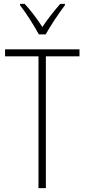

<svg xmlns="http://www.w3.org/2000/svg" viewBox="-20 -968 436 988"><path d="M180 -791H215C240 -836 282 -899 314 -941V-948H290C255 -908 226 -871 198 -829C172 -870 137 -916 107 -948H83V-941C112 -905 155 -837 180 -791ZM216 0V-678H389V-714H6V-678H178V0Z"/></svg>

Font: Noto Sans Gurmukhi Condensed ExtraLight
Style: Regular
Weight: 200
Width: 3
Designer: Jelle Bosma - Monotype Design Team
Foundry: Monotype Imaging Inc.
Version: Version 2.004